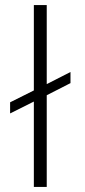

<svg xmlns="http://www.w3.org/2000/svg" viewBox="-20 -740 338 760"><path d="M114 0H165V-363L259 -411V-455L165 -407V-720H114V-382L20 -335V-291L114 -338V0Z"/></svg>

Font: ChivoLight
Style: Regular
Weight: 300
Designer: Hector Gatti
Foundry: Omnibus-Type
Version: Version 1.004;PS 001.004;hotconv 1.0.88;makeotf.lib2.5.64775